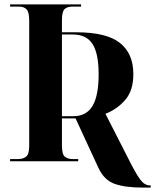

<svg xmlns="http://www.w3.org/2000/svg" viewBox="-20 -734 706 874"><path d="M632 120Q550 120 502 103Q454 86 428 30L324 -195H262V-72Q262 -31 275.5 -20.5Q289 -10 310 -10H336V0H26V-10H63Q84 -10 98.5 -20.5Q113 -31 113 -72V-639Q113 -680 100.5 -692Q88 -704 67 -704H26V-714H349V-704H309Q286 -704 274 -692.5Q262 -681 262 -643V-587H328Q465 -587 526 -538.5Q587 -490 587 -397Q587 -321 549.5 -278.5Q512 -236 460 -216L563 -14Q598 56 618 83Q638 110 663 110H666V120ZM313 -205Q373 -205 401 -251.5Q429 -298 429 -396Q429 -491 401 -534Q373 -577 311 -577H262V-205Z"/></svg>

Font: Noto Serif Display SemiCondensed
Style: Bold
Weight: 700
Width: 4
Designer: Monotype Design Team
Foundry: Monotype Imaging Inc.
Version: Version 2.009